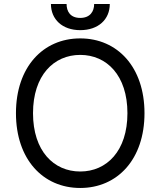

<svg xmlns="http://www.w3.org/2000/svg" viewBox="-20 -929 801 959"><path d="M701.7 -363.6C701.7 -593.8 566.8 -737.2 380.7 -737.2C194.6 -737.2 59.7 -593.8 59.7 -363.6C59.7 -133.5 194.6 9.9 380.7 9.9C566.8 9.9 701.7 -133.5 701.7 -363.6ZM616.5 -363.6C616.5 -174.7 512.8 -72.4 380.7 -72.4C248.6 -72.4 144.9 -174.7 144.9 -363.6C144.9 -552.6 248.6 -654.8 380.7 -654.8C512.8 -654.8 616.5 -552.6 616.5 -363.6ZM450.3 -909.1C450.3 -872.2 430.4 -839.5 380.7 -839.5C331 -839.5 312.5 -872.2 312.5 -909.1H234.4C234.4 -832.4 291.2 -778.4 380.7 -778.4C471.6 -778.4 528.4 -832.4 528.4 -909.1Z"/></svg>

Font: Karasuma Gothic
Style: Regular
Weight: 400
Designer: Rasmus Andersson, Ryoko Nishizuka
Foundry: Genbu
Version: Version 1.00